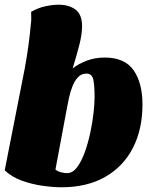

<svg xmlns="http://www.w3.org/2000/svg" viewBox="-22 -774 634 814"><path d="M238 20Q203 20 157.5 13.5Q112 7 69.5 -8.5Q27 -24 -2 -52L83 -484Q101 -583 109 -674Q111 -687 110.5 -699.5Q110 -712 110 -724Q140 -741 170.5 -747.5Q201 -754 227 -754Q271 -754 298.5 -733Q326 -712 326 -663Q326 -629 314.5 -584Q303 -539 286 -484Q310 -503 345 -516.5Q380 -530 422 -530Q507 -530 544.5 -476Q582 -422 582 -331Q582 -226 541.5 -147Q501 -68 424 -24Q347 20 238 20ZM262 -40Q286 -40 304.5 -64.5Q323 -89 337 -127.5Q351 -166 360.5 -210Q370 -254 374.5 -294.5Q379 -335 379 -362Q379 -412 373.5 -437Q368 -462 344 -462Q323 -462 308.5 -446.5Q294 -431 285 -407.5Q276 -384 270.5 -359.5Q265 -335 262 -317L213 -55Q223 -47 237.5 -43.5Q252 -40 262 -40Z"/></svg>

Font: Sansita Swashed Black
Style: Regular
Weight: 900
Designer: Pablo Cosgaya
Foundry: Omnibus-Type
Version: Version 1.003; ttfautohint (v1.8.3)